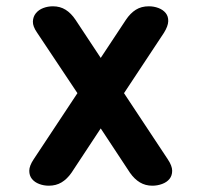

<svg xmlns="http://www.w3.org/2000/svg" viewBox="-20 -580 640 610"><path d="M501 -476 374 -284 513 -74Q527 -53 527 -37.5Q527 -22 518.5 -11.5Q510 -1 495 4.5Q480 10 464 10Q442 10 424.5 -0.5Q407 -11 393 -31L300 -172L207 -31Q193 -11 175.5 -0.5Q158 10 135 10Q119 10 104.5 4.5Q90 -1 81.5 -11.5Q73 -22 73 -37.5Q73 -53 87 -74L226 -284L98 -476Q84 -496 84.5 -511.5Q85 -527 94 -538Q103 -549 117.5 -554.5Q132 -560 148 -560Q171 -560 188.5 -549Q206 -538 220 -517L300 -396L380 -517Q394 -538 411.5 -549Q429 -560 453 -560Q469 -560 483.5 -554.5Q498 -549 506.5 -538.5Q515 -528 514.5 -512.5Q514 -497 501 -476Z"/></svg>

Font: Maple Mono NL
Style: Bold
Weight: 700
Monospace: yes
Designer: subframe7536
Version: Version 7.000